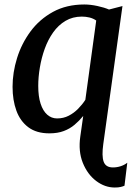

<svg xmlns="http://www.w3.org/2000/svg" viewBox="-20 -584 600 856"><path d="M491.5 252Q447.5 252 408.8 222.8Q370 193.5 349.2 142Q328.5 90.5 338 24.5L351 -67Q333.5 -45.5 312.5 -27.8Q291.5 -10 264.2 0.2Q237 10.5 200 10.5Q142.5 10.5 106.2 -16.8Q70 -44 53 -90.8Q36 -137.5 36 -197Q36 -260.5 56 -325Q76 -389.5 116 -443.8Q156 -498 216.2 -531Q276.5 -564 356 -564Q383.5 -564 414.5 -557.2Q445.5 -550.5 466 -541.5L526 -557L440.5 58Q433 111.5 442.2 137Q451.5 162.5 483.5 162.5Q501 162.5 517.5 157.2Q534 152 547.5 141.5L535 244Q528.5 247 518.2 249.5Q508 252 491.5 252ZM234.5 -56Q263 -56 286.2 -68Q309.5 -80 328.2 -99Q347 -118 360.5 -139L409 -492.5Q395.5 -502 379 -506Q362.5 -510 345 -510Q304 -510 272 -491Q240 -472 217 -439.5Q194 -407 179.5 -366.8Q165 -326.5 157.8 -283.5Q150.5 -240.5 150.5 -201Q150.5 -154 161 -121.8Q171.5 -89.5 190.5 -72.8Q209.5 -56 234.5 -56Z"/></svg>

Font: Merriweather 28pt Medium
Style: Italic
Weight: 500
Italic angle: -7.8°
Version: Version 2.101